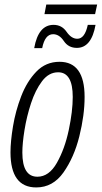

<svg xmlns="http://www.w3.org/2000/svg" viewBox="-20 -812 446 842"><path d="M397 -750 406 -792H183L175 -750ZM165 -601Q177 -662 213 -662Q240 -662 260 -632Q280 -602 317 -602Q381 -602 399 -703H365Q352 -642 319 -642Q293 -642 272 -672.5Q251 -703 215 -703Q148 -703 130 -601ZM351 -387Q351 -541 241 -541Q181 -541 139.5 -498Q98 -455 73 -390Q48 -325 37 -258Q26 -191 26 -144Q26 10 139 10Q212 10 258.5 -56Q305 -122 328 -214.5Q351 -307 351 -387ZM78 -143Q78 -183 87.5 -242Q97 -301 116 -359Q135 -417 164.5 -456Q194 -495 235 -495Q299 -495 299 -387Q299 -324 281.5 -241.5Q264 -159 229.5 -98Q195 -37 144 -37Q78 -37 78 -143Z"/></svg>

Font: Noto Sans Display Condensed Light
Style: Italic
Weight: 300
Width: 3
Designer: Monotype Design team
Foundry: Monotype Imaging Inc.
Version: 1.000